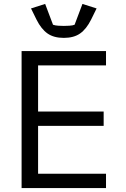

<svg xmlns="http://www.w3.org/2000/svg" viewBox="-20 -958 640 978"><path d="M90 0V-698H520V-625H174V-390H508V-317H174V-73H520V0ZM305 -765Q254 -765 222 -787.5Q190 -810 166 -858L138 -915L210 -938L250 -832Q261 -828 277 -827Q293 -826 305 -826Q317 -826 333.5 -827Q350 -828 360 -832L400 -938L472 -915L444 -858Q420 -810 388 -787.5Q356 -765 305 -765Z"/></svg>

Font: Lilex
Style: Regular
Weight: 400
Monospace: yes
Designer: Mike Abbink, Paul van der Laan, Pieter van Rosmalen, Mikhael Khrustik
Foundry: Mikhael Khrustik
Version: Version 2.510